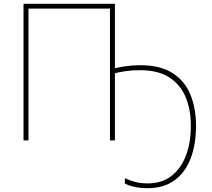

<svg xmlns="http://www.w3.org/2000/svg" viewBox="-20 -734 1111 1004"><path d="M581 -377Q604 -383 639 -388Q674 -393 714 -393Q819 -393 883 -351.5Q947 -310 976 -238.5Q1005 -167 1005 -76Q1005 21 977 94.5Q949 168 892.5 209Q836 250 752 250Q681 250 633 226V198Q662 211 689.5 218Q717 225 753 225Q826 225 876 186.5Q926 148 952 80Q978 12 978 -76Q978 -160 951 -225.5Q924 -291 865.5 -329Q807 -367 711 -367Q669 -367 636 -362Q603 -357 581 -351V0H555V-689H129V0H103V-714H581Z"/></svg>

Font: Noto Sans Thin
Style: Regular
Weight: 100
Designer: Monotype Design Team
Foundry: Monotype Imaging Inc.
Version: Version 2.007